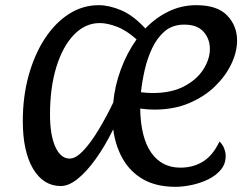

<svg xmlns="http://www.w3.org/2000/svg" viewBox="-20 -704 969 741"><path d="M657 17Q583 17 532.5 -12Q482 -41 453.5 -91.5Q425 -142 417 -205Q385 -140 349.5 -90.5Q314 -41 279.5 -13.5Q245 14 215 14Q147 14 107.5 -53Q68 -120 68 -237Q68 -331 90.5 -412.5Q113 -494 153 -555Q193 -616 246 -650Q299 -684 361 -684Q401 -684 447.5 -664.5Q494 -645 541 -594Q580 -635 630 -659.5Q680 -684 738 -684Q819 -684 857 -644Q895 -604 895 -548Q895 -504 873 -457.5Q851 -411 810 -371Q769 -331 710 -306Q651 -281 576 -281Q563 -281 549 -282Q535 -283 521 -285Q523 -173 563.5 -115Q604 -57 676 -57Q727 -57 765 -81.5Q803 -106 827 -158Q839 -147 845 -131.5Q851 -116 851 -102Q851 -71 832 -48.5Q813 -26 783 -11.5Q753 3 719.5 10Q686 17 657 17ZM249 -92Q272 -92 300 -121Q328 -150 358 -199Q388 -248 417 -308Q423 -373 446.5 -436.5Q470 -500 507 -552Q468 -587 431 -601Q394 -615 365 -615Q309 -615 265.5 -570Q222 -525 197.5 -445.5Q173 -366 173 -262Q173 -183 193.5 -137.5Q214 -92 249 -92ZM569 -345Q642 -345 691 -371Q740 -397 765 -436.5Q790 -476 790 -515Q790 -554 765.5 -581.5Q741 -609 691 -609Q646 -609 616 -583.5Q586 -558 567 -517.5Q548 -477 538 -432Q528 -387 524 -348Q548 -345 569 -345Z"/></svg>

Font: Paprika
Style: Regular
Weight: 400
Designer: Eduardo Rodriguez Tunni
Foundry: Eduardo Rodriguez Tunni
Version: Version 1.010; ttfautohint (v1.8.3)